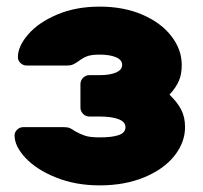

<svg xmlns="http://www.w3.org/2000/svg" viewBox="-20 -550 614 580"><path d="M529 -354Q529 -326 520.5 -306Q512 -286 492 -264Q516 -241 527.5 -218.5Q539 -196 539 -166Q539 -120 507 -79.5Q475 -39 416 -14.5Q357 10 281 10Q209 10 150 -13.5Q91 -37 57.5 -72.5Q24 -108 24 -141Q24 -151 32 -158.5Q40 -166 51 -166H172Q184 -166 191 -163Q198 -160 206 -154Q222 -145 237 -140Q252 -135 281 -135Q319 -135 339 -142Q359 -149 359 -166Q359 -182 338 -190Q317 -198 281 -198H250Q239 -198 231 -206Q223 -214 223 -225V-296Q223 -307 231 -315Q239 -323 250 -323H281Q312 -323 330.5 -331Q349 -339 349 -354Q349 -369 330.5 -377Q312 -385 281 -385Q256 -385 243 -380Q230 -375 217 -365Q207 -358 200 -355Q193 -352 182 -352H61Q50 -352 42 -359.5Q34 -367 34 -377Q34 -410 65 -446Q96 -482 152.5 -506Q209 -530 281 -530Q354 -530 410.5 -505.5Q467 -481 498 -440.5Q529 -400 529 -354Z"/></svg>

Font: Hezaedrus
Style: Bold
Weight: 700
Designer: Hubert & Fischer
Foundry: Hubert & Fischer
Version: Version 1.10;September 3, 2019;FontCreator 11.5.0.2425 64-bi